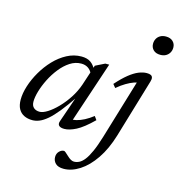

<svg xmlns="http://www.w3.org/2000/svg" viewBox="-136 -837 1131 1210"><g transform="rotate(15 430.0 -232.0)"><path d="M289.5 -30.5 350 -205H354.5Q311.5 -141 277.5 -99Q243.5 -57 215.8 -33.5Q188 -10 164.5 -0.5Q141 9 119 9Q88 9 64.5 -2.5Q41 -14 28 -37.5Q15 -61 15 -98Q15 -139 30.5 -187.8Q46 -236.5 73.8 -284.2Q101.5 -332 139.2 -371.8Q177 -411.5 222 -435.2Q267 -459 316 -459Q353 -459 375.8 -443.2Q398.5 -427.5 413 -397L399 -368.5Q389 -391 370.5 -403.2Q352 -415.5 326 -415.5Q287.5 -415.5 253 -393Q218.5 -370.5 189.8 -334.2Q161 -298 140 -256Q119 -214 107.5 -174.5Q96 -135 96 -106.5Q96 -80 110.8 -67Q125.5 -54 149.5 -54Q170.5 -54 200.8 -73Q231 -92 263 -124.8Q295 -157.5 322.8 -200Q350.5 -242.5 366.5 -289L411 -424.5L471.5 -454.5H497L357.5 -36.5L344.5 -60Q363 -57.5 387.2 -63.2Q411.5 -69 438.5 -83Q465.5 -97 493 -118.5L509.5 -95.5Q447.5 -34.5 403.8 -12.2Q360 10 328 10Q302.5 10 292.5 -0.5Q282.5 -11 289.5 -30.5Z M729.5 -653.5Q729.5 -672 737.8 -686.8Q746 -701.5 761.2 -710Q776.5 -718.5 797.5 -718.5Q826.5 -718.5 843 -702.5Q859.5 -686.5 859.5 -662.5Q859.5 -644 851 -629.2Q842.5 -614.5 827.5 -606Q812.5 -597.5 791.5 -597.5Q762 -597.5 745.8 -613.5Q729.5 -629.5 729.5 -653.5ZM661.5 -36.5Q633.5 56.5 589.2 121.5Q545 186.5 492.5 220.2Q440 254 388.5 254Q352.5 254 335.2 237Q318 220 318 195.5Q318 173 332.2 158.5Q346.5 144 363 144Q366.5 144 374.2 150.2Q382 156.5 395 169Q408 181.5 419 187.5Q430 193.5 439.5 193.5Q457 193.5 473.8 185.2Q490.5 177 507.5 155.5Q524.5 134 542.2 94.5Q560 55 579 -8L700 -410L716 -392.5Q699 -393.5 676.5 -385.8Q654 -378 627.2 -362.2Q600.5 -346.5 571.5 -322L553.5 -344Q593 -388.5 625.8 -414.8Q658.5 -441 687 -452.8Q715.5 -464.5 740.5 -464.5Q757 -464.5 766.2 -460Q775.5 -455.5 778 -445.5Q780.5 -435.5 775.5 -419Z"/></g></svg>

Font: Newsreader
Style: Italic
Weight: 400
Italic angle: -17°
Designer: Hugues Gentile
Foundry: Production Type
Version: Version 1.003